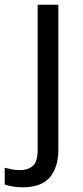

<svg xmlns="http://www.w3.org/2000/svg" viewBox="-75 -556 353 816"><path d="M22 240Q-3 240 -22 236.5Q-41 233 -55 228V157Q-40 161 -24 164Q-8 167 11 167Q43 167 64 149.5Q85 132 85 83V-536H173V80Q173 155 137 197.5Q101 240 22 240Z"/></svg>

Font: Noto Sans Shavian
Style: Regular
Weight: 400
Designer: Monotype Design Team
Foundry: Monotype Imaging Inc.
Version: Version 2.001; ttfautohint (v1.8.4.7-5d5b)